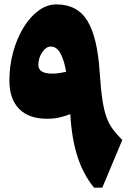

<svg xmlns="http://www.w3.org/2000/svg" viewBox="-20 -867 603 887"><path d="M544.9 -220.2 452.6 0H414.6Q365.7 -59.1 338.6 -141.6Q311.5 -224.1 304.7 -339.8Q276.4 -329.1 252.4 -323.7Q228.5 -318.4 196.3 -318.4Q113.3 -318.4 68.4 -364Q23.4 -409.7 23.4 -494.1Q23.4 -564 41 -627.4Q58.6 -690.9 88.9 -740.2Q119.1 -789.6 158.2 -818.1Q197.3 -846.7 240.2 -846.7Q337.4 -846.7 383.8 -770.8Q430.2 -694.8 440.4 -533.2Q445.8 -454.1 453.4 -404.5Q460.9 -355 472.9 -323.2Q484.9 -291.5 502.4 -268.6Q520 -245.6 544.9 -220.2ZM285.6 -535.2Q276.4 -588.9 259.3 -620.4Q242.2 -651.9 214.4 -651.9Q192.9 -651.9 175 -625.5Q157.2 -599.1 157.2 -566.9Q157.2 -526.9 221.2 -526.9Q238.3 -526.9 252.7 -529.1Q267.1 -531.2 285.6 -535.2Z"/></svg>

Font: Pinar DS1 Black
Style: Regular
Weight: 900
Designer: Amin Abedi
Version: Version 3.000